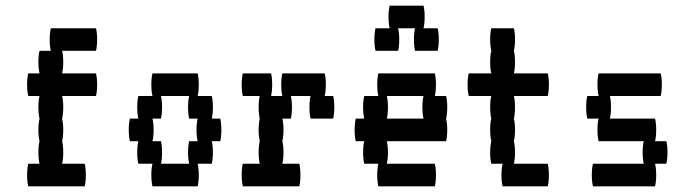

<svg xmlns="http://www.w3.org/2000/svg" viewBox="-20 -660 2440 680"><path d="M320 -400Q324 -384 324 -360Q324 -337 320 -320H200Q204 -304 204 -280Q204 -257 200 -240Q204 -224 204 -200Q204 -177 200 -160Q204 -144 204 -120Q204 -97 200 -80H280Q284 -64 284 -40Q284 -17 280 0H80Q76 -17 76 -40Q76 -64 80 -80H120Q116 -97 116 -120Q116 -144 120 -160Q116 -177 116 -200Q116 -224 120 -240Q116 -257 116 -280Q116 -304 120 -320H80Q76 -337 76 -360Q76 -384 80 -400H120Q116 -417 116 -440Q116 -464 120 -480H160Q156 -497 156 -520Q156 -544 160 -560H320Q324 -544 324 -520Q324 -497 320 -480H200Q204 -464 204 -440Q204 -417 200 -400Z M760 -160H730Q734 -144 734 -120Q734 -97 730 -80H680Q684 -64 684 -40Q684 -17 680 0H520Q516 -17 516 -40Q516 -64 520 -80H470Q466 -97 466 -120Q466 -144 470 -160H440Q436 -177 436 -200Q436 -224 440 -240H470Q466 -257 466 -280Q466 -304 470 -320H520Q516 -337 516 -360Q516 -384 520 -400H680Q684 -384 684 -360Q684 -337 680 -320H730Q734 -304 734 -280Q734 -257 730 -240H760Q764 -224 764 -200Q764 -177 760 -160ZM680 -160Q676 -177 676 -200Q676 -224 680 -240H650Q646 -257 646 -280Q646 -304 650 -320H550Q554 -304 554 -280Q554 -257 550 -240H520Q524 -224 524 -200Q524 -177 520 -160H550Q554 -144 554 -120Q554 -97 550 -80H650Q646 -97 646 -120Q646 -144 650 -160Z M1164 -280Q1164 -257 1160 -240H1080Q1076 -257 1076 -280Q1076 -304 1080 -320H1010Q1014 -304 1014 -280Q1014 -257 1010 -240H980Q984 -224 984 -200Q984 -177 980 -160Q984 -144 984 -120Q984 -97 980 -80H1040Q1044 -64 1044 -40Q1044 -17 1040 0H840Q836 -17 836 -40Q836 -64 840 -80H900Q896 -97 896 -120Q896 -144 900 -160Q896 -177 896 -200Q896 -224 900 -240Q896 -257 896 -280Q896 -304 900 -320H840Q836 -337 836 -360Q836 -384 840 -400H940Q944 -384 944 -360Q944 -337 940 -320H980Q976 -337 976 -360Q976 -384 980 -400H1130Q1134 -384 1134 -360Q1134 -337 1130 -320H1160Q1164 -304 1164 -280Z M1560 -240Q1564 -224 1564 -200Q1564 -177 1560 -160H1350Q1354 -144 1354 -120Q1354 -97 1350 -80H1520Q1524 -64 1524 -40Q1524 -17 1520 0H1320Q1316 -17 1316 -40Q1316 -64 1320 -80H1270Q1266 -97 1266 -120Q1266 -144 1270 -160H1240Q1236 -177 1236 -200Q1236 -224 1240 -240H1270Q1266 -257 1266 -280Q1266 -304 1270 -320H1320Q1316 -337 1316 -360Q1316 -384 1320 -400H1520Q1524 -384 1524 -360Q1524 -337 1520 -320H1560Q1564 -304 1564 -280Q1564 -257 1560 -240ZM1476 -280Q1476 -304 1480 -320H1350Q1354 -304 1354 -280Q1354 -257 1350 -240H1480Q1476 -257 1476 -280ZM1534 -520Q1534 -497 1530 -480H1450Q1446 -497 1446 -520Q1446 -544 1450 -560H1390Q1394 -544 1394 -520Q1394 -497 1390 -480H1310Q1306 -497 1306 -520Q1306 -544 1310 -560H1360Q1356 -577 1356 -600Q1356 -624 1360 -640H1480Q1484 -624 1484 -600Q1484 -577 1480 -560H1530Q1534 -544 1534 -520Z M1920 -80Q1924 -64 1924 -40Q1924 -17 1920 0H1760Q1756 -17 1756 -40Q1756 -64 1760 -80H1720Q1716 -97 1716 -120Q1716 -144 1720 -160Q1716 -177 1716 -200Q1716 -224 1720 -240Q1716 -257 1716 -280Q1716 -304 1720 -320H1640Q1636 -337 1636 -360Q1636 -384 1640 -400H1720Q1716 -417 1716 -440Q1716 -464 1720 -480Q1716 -497 1716 -520Q1716 -544 1720 -560H1800Q1804 -544 1804 -520Q1804 -497 1800 -480Q1804 -464 1804 -440Q1804 -417 1800 -400H1920Q1924 -384 1924 -360Q1924 -337 1920 -320H1800Q1804 -304 1804 -280Q1804 -257 1800 -240Q1804 -224 1804 -200Q1804 -177 1800 -160Q1804 -144 1804 -120Q1804 -97 1800 -80Z M2340 -80H2300Q2304 -64 2304 -40Q2304 -17 2300 0H2080Q2076 -17 2076 -40Q2076 -64 2080 -80H2260Q2256 -97 2256 -120Q2256 -144 2260 -160H2100Q2096 -177 2096 -200Q2096 -224 2100 -240H2060Q2056 -257 2056 -280Q2056 -304 2060 -320H2100Q2096 -337 2096 -360Q2096 -384 2100 -400H2320Q2324 -384 2324 -360Q2324 -337 2320 -320H2140Q2144 -304 2144 -280Q2144 -257 2140 -240H2300Q2304 -224 2304 -200Q2304 -177 2300 -160H2340Q2344 -144 2344 -120Q2344 -97 2340 -80Z"/></svg>

Font: VT323
Style: Regular
Weight: 400
Monospace: yes
Designer: Peter Hull
Version: Version 2.000